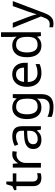

<svg xmlns="http://www.w3.org/2000/svg" viewBox="1290 -2090 1040 3659"><g transform="rotate(-90 1809.5 -260.0)"><path d="M264 -62Q284 -62 305 -65.5Q326 -69 339 -73V-6Q325 1 299 5.5Q273 10 249 10Q207 10 171.5 -4.5Q136 -19 114 -55Q92 -91 92 -156V-468H16V-510L93 -545L128 -659H180V-536H335V-468H180V-158Q180 -109 203.5 -85.5Q227 -62 264 -62Z M696 -546Q711 -546 728.5 -544.5Q746 -543 759 -540L748 -459Q735 -462 719.5 -464Q704 -466 690 -466Q659 -466 631 -453Q603 -440 581 -416.5Q559 -393 546.5 -360Q534 -327 534 -286V0H446V-536H518L528 -438H532Q549 -468 573 -492.5Q597 -517 628 -531.5Q659 -546 696 -546Z M1042 -545Q1140 -545 1187 -502Q1234 -459 1234 -365V0H1170L1153 -76H1149Q1126 -47 1101.5 -27.5Q1077 -8 1045.5 1Q1014 10 969 10Q921 10 882.5 -7Q844 -24 822 -59.5Q800 -95 800 -149Q800 -229 863 -272.5Q926 -316 1057 -320L1148 -323V-355Q1148 -422 1119 -448Q1090 -474 1037 -474Q995 -474 957 -461.5Q919 -449 886 -433L859 -499Q894 -518 942 -531.5Q990 -545 1042 -545ZM1068 -259Q968 -255 929.5 -227Q891 -199 891 -148Q891 -103 918.5 -82Q946 -61 989 -61Q1057 -61 1102 -98.5Q1147 -136 1147 -214V-262Z M1590 -546Q1643 -546 1685.5 -526Q1728 -506 1758 -465H1763L1775 -536H1845V9Q1845 85 1819 136.5Q1793 188 1740 214Q1687 240 1605 240Q1547 240 1498.5 231.5Q1450 223 1412 206V125Q1450 145 1501 156Q1552 167 1610 167Q1679 167 1718.5 126.5Q1758 86 1758 16V-5Q1758 -17 1759 -39.5Q1760 -62 1761 -71H1757Q1729 -30 1687.5 -10Q1646 10 1591 10Q1487 10 1428.5 -63Q1370 -136 1370 -267Q1370 -395 1428.5 -470.5Q1487 -546 1590 -546ZM1602 -472Q1557 -472 1525.5 -448Q1494 -424 1477.5 -378Q1461 -332 1461 -266Q1461 -167 1497.5 -114.5Q1534 -62 1604 -62Q1645 -62 1674 -72.5Q1703 -83 1722 -105.5Q1741 -128 1750 -163Q1759 -198 1759 -246V-267Q1759 -340 1742.5 -385Q1726 -430 1691 -451Q1656 -472 1602 -472Z M2222 -546Q2291 -546 2340.5 -516Q2390 -486 2416.5 -431.5Q2443 -377 2443 -304V-251H2076Q2078 -160 2122.5 -112.5Q2167 -65 2247 -65Q2298 -65 2337.5 -74.5Q2377 -84 2419 -102V-25Q2378 -7 2338 1.5Q2298 10 2243 10Q2167 10 2108.5 -21Q2050 -52 2017.5 -113.5Q1985 -175 1985 -264Q1985 -352 2014.5 -415Q2044 -478 2097.5 -512Q2151 -546 2222 -546ZM2221 -474Q2158 -474 2121.5 -433.5Q2085 -393 2078 -321H2351Q2351 -367 2337 -401Q2323 -435 2294.5 -454.5Q2266 -474 2221 -474Z M2769 10Q2669 10 2609 -59.5Q2549 -129 2549 -267Q2549 -405 2609.5 -475.5Q2670 -546 2770 -546Q2812 -546 2843 -535.5Q2874 -525 2897 -507Q2920 -489 2936 -467H2942Q2941 -480 2938.5 -505.5Q2936 -531 2936 -546V-760H3024V0H2953L2940 -72H2936Q2920 -49 2897 -30.5Q2874 -12 2842.5 -1Q2811 10 2769 10ZM2783 -63Q2868 -63 2902.5 -109.5Q2937 -156 2937 -250V-266Q2937 -366 2904 -419.5Q2871 -473 2782 -473Q2711 -473 2675.5 -416.5Q2640 -360 2640 -265Q2640 -169 2675.5 -116Q2711 -63 2783 -63Z M3110 -536H3204L3320 -231Q3330 -204 3338.5 -179Q3347 -154 3354 -130.5Q3361 -107 3365 -85H3369Q3375 -110 3388 -150.5Q3401 -191 3415 -232L3524 -536H3619L3388 74Q3369 124 3343.5 161.5Q3318 199 3281.5 219.5Q3245 240 3193 240Q3169 240 3151 237.5Q3133 235 3120 232V162Q3131 164 3146.5 166Q3162 168 3179 168Q3210 168 3232.5 156.5Q3255 145 3271 123.5Q3287 102 3298 73L3326 2Z"/></g></svg>

Font: utamil15
Style: Book
Weight: 400
Designer: Jelle Bosma - Monotype Design Team
Foundry: Monotype Imaging Inc.
Version: Version 2.003